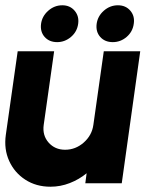

<svg xmlns="http://www.w3.org/2000/svg" viewBox="-27 -694 592 727"><path d="M-5 -183 40 -500H178L138.5 -221Q133 -181.5 157 -154.2Q181 -127 219.5 -127Q259 -127 290 -154.2Q321 -181.5 326.5 -221L366 -500H504L434 0H296L301 -38Q272.5 -14.5 237.2 -0.8Q202 13 164 13Q110 13 69 -13.5Q28 -40 7.8 -84.5Q-12.5 -129 -5 -183ZM189.5 -534.5Q159.5 -534.5 142 -554.2Q124.5 -574 128.5 -604Q132.5 -633 155.8 -653.5Q179 -674 209 -674Q238 -674 255.5 -653.5Q273 -633 269 -604Q265 -574 241.8 -554.2Q218.5 -534.5 189.5 -534.5ZM400 -534.5Q370 -534.5 352.5 -554.2Q335 -574 339 -604Q343 -633 366.2 -653.5Q389.5 -674 419.5 -674Q449 -674 466.5 -653.5Q484 -633 479.5 -604Q475.5 -574 452.5 -554.2Q429.5 -534.5 400 -534.5Z"/></svg>

Font: Urbanist ExtraBold
Style: Italic
Weight: 800
Italic angle: -8°
Designer: Corey Hu
Foundry: Corey Hu
Version: Version 1.321; ttfautohint (v1.8.4.7-5d5b)